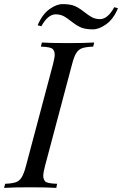

<svg xmlns="http://www.w3.org/2000/svg" viewBox="-53 -915 595 935"><path d="M225.1 -20 221.2 0Q174.8 -2.9 92.8 -2.9Q10.7 -2.9 -33.2 0L-27.8 -20Q7.3 -21.5 24.9 -27.8Q42 -34.2 52.7 -51.8Q63.5 -69.3 73.2 -106L205.1 -602.1Q213.4 -633.8 213.4 -649.4Q213.4 -665 204.1 -675.8Q194.8 -686.5 146 -688L150.9 -708Q192.4 -705.1 275.4 -705.1Q358.4 -705.1 405.8 -708L400.9 -688Q364.3 -686.5 346.7 -680.2Q329.1 -673.8 318.4 -656.7Q307.6 -639.6 297.9 -602.1L166 -106Q157.7 -74.2 157.7 -58.6Q157.7 -43 166.5 -32.2Q175.3 -21.5 225.1 -20ZM433.6 -821.8Q471.7 -821.8 503.4 -879.9L521.5 -875Q500 -822.8 464.8 -797.4Q429.7 -772 399.4 -772Q369.1 -772 348.1 -778.8Q327.1 -785.6 299.3 -807.1Q271.5 -829.1 255.9 -836.9Q240.2 -844.7 218.8 -845.2Q180.2 -845.2 148.4 -787.1L130.4 -792Q152.3 -844.7 187.5 -870.1Q222.7 -895.5 252.9 -895Q283.2 -895 304.2 -888.2Q325.2 -881.3 353 -859.9Q380.9 -837.9 396.5 -830.1Q412.1 -822.3 433.6 -821.8Z"/></svg>

Font: PlayfairDisplaySC-Italic
Style: Italic
Weight: 400
Italic angle: -14°
Designer: Claus Eggers Sørensen
Foundry: Claus Eggers Sørensen
Version: Version 1.004;PS 001.004;hotconv 1.0.70;makeotf.lib2.5.58329